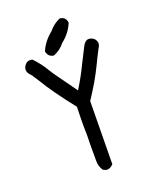

<svg xmlns="http://www.w3.org/2000/svg" viewBox="-150 -903 800 987"><g transform="rotate(-20 250.0 -409.0)"><path d="M206 -647Q175 -651 170 -683Q191 -732 236 -768Q263 -801 299 -816Q331 -813 335 -780Q314 -729 269 -694Q243 -661 206 -647ZM265 -2Q253 -2 241 -10Q225 -33 225 -63V-158L226 -202Q225 -222 225 -254Q225 -296 227 -359Q136 -474 92 -548Q79 -569 64 -591Q44 -609 44 -627Q44 -641 55 -654Q66 -667 82 -667Q88 -667 95 -665Q132 -627 158 -582Q170 -562 194.5 -528.5Q219 -495 230 -479.5Q241 -464 261 -436Q298 -495 328 -558L368 -637Q382 -666 403 -666Q416 -666 431 -655Q443 -642 443 -628Q443 -616 434 -603Q413 -563 394 -523Q359 -450 301 -363L297 -19Q280 -2 265 -2Z"/></g></svg>

Font: Xiaolai SC
Style: Regular
Weight: 400
Designer: Nozomi Seto 瀬戸のぞみ
Version: Version 3.11;December 4, 2020;FontCreator 13.0.0.2613 64-bit